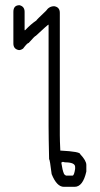

<svg xmlns="http://www.w3.org/2000/svg" viewBox="-20 -723 384 735"><path d="M54.7 -703.1Q74.2 -698.2 74.2 -677.7V-607.4H76.2Q99.1 -631.3 119.1 -644.5Q119.1 -646.5 156.2 -681.6Q168 -699.2 187.5 -699.2Q209 -695.8 209 -673.8V-205.1Q209 -185.5 210.9 -146.5H212.9Q287.1 -142.6 287.1 -132.8Q310.5 -107.9 310.5 -91.8V-66.4Q297.4 -7.8 265.6 -7.8H224.6Q197.3 -7.8 177.7 -56.6Q170.9 -113.3 168 -113.3Q166 -198.7 166 -240.2V-628.9Q163.1 -628.9 117.2 -585.9Q113.8 -585.9 89.8 -558.6Q84.5 -558.6 68.4 -537.1Q60.1 -531.2 52.7 -531.2Q31.2 -534.7 31.2 -556.6V-677.7Q31.2 -703.1 54.7 -703.1ZM214.8 -99.6Q219.2 -70.3 224.6 -58.6Q224.6 -55.7 232.4 -50.8H257.8Q263.7 -50.8 267.6 -76.2V-84Q267.6 -101.6 228.5 -101.6Q227.5 -101.6 220.7 -103.5Q214.8 -101.6 214.8 -99.6Z"/></svg>

Font: CEF Fonts CJK
Style: Regular
Weight: 400
Designer: PartyBoss (派对大魔王)
Version: Release 2.25